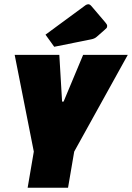

<svg xmlns="http://www.w3.org/2000/svg" viewBox="-20 -883 621 903"><path d="M259 -625 272 -405H279L371 -625H581L329 -170L300 0H110L139 -170L49 -625ZM409 -698 235 -663 194 -720 383 -859Q389 -863 396 -863Q403 -863 412 -852L475 -778Q484 -768 484 -761.5Q484 -755 481.5 -751.5Q479 -748 435 -710Q425 -701 409 -698Z"/></svg>

Font: Changa One
Style: Italic
Weight: 400
Italic angle: -12°
Designer: Eduardo Rodriguez Tunni
Foundry: Eduardo Rodriguez Tunni
Version: Version 1.003